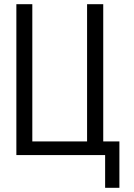

<svg xmlns="http://www.w3.org/2000/svg" viewBox="-20 -745 640 915"><path d="M481 -6H58V-725H134V-71H395V-725H472V-71H549V150H481Z"/></svg>

Font: JuliaMono Light
Style: Regular
Weight: 300
Monospace: yes
Designer: cormullion
Foundry: corm
Version: Version 0.054; ttfautohint (v1.8.4)